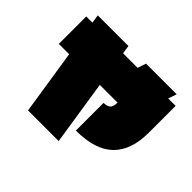

<svg xmlns="http://www.w3.org/2000/svg" viewBox="-137 -766 1010 1010"><g transform="rotate(45 367.5 -261.5)"><path d="M422 -58V-264Q447 -264 460 -275Q473 -286 473 -317H341L397 45H169L113 -317H36V-521H82L75 -568H303L310 -521H418L434 -568H662L646 -521H701V-320Q701 -191 633 -124.5Q565 -58 422 -58Z"/></g></svg>

Font: ChangwonDangamAsac Bold
Style: Regular
Weight: 700
Designer: Choi Chi-young, Lee Youngbeen, Kim Jungjin, Yoon Jihee, Han Dohee
Foundry: YoonDesign Inc.
Version: Version 1.010;Build 20210623